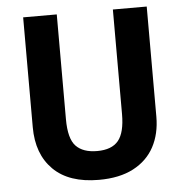

<svg xmlns="http://www.w3.org/2000/svg" viewBox="-52 -764 792 825"><g transform="rotate(-5 344.0 -352.0)"><path d="M611 -239Q611 -165 581 -109Q551 -53 491 -21.5Q431 10 342 10Q213 10 145.5 -57Q78 -124 78 -240V-714H223V-262Q223 -178 253.5 -146Q284 -114 345 -114Q408 -114 436.5 -148.5Q465 -183 465 -263V-714H611Z"/></g></svg>

Font: Noto Sans Sinhala SemiCondensed
Style: Bold
Weight: 700
Width: 4
Designer: Jelle Bosma - Monotype Design Team
Foundry: Monotype Imaging Inc.
Version: Version 2.006; ttfautohint (v1.8.4.7-5d5b)